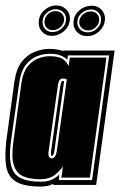

<svg xmlns="http://www.w3.org/2000/svg" viewBox="-27 -681 442 707"><path d="M122 6Q63 6 33 -11.5Q3 -29 -4 -67.5Q-11 -106 -3 -168L26 -380Q33 -428 53.5 -454Q74 -480 101.5 -490.5Q129 -501 156 -501Q171 -501 184 -498.5Q197 -496 206 -493V-495H395L327 0H169V-4Q150 6 122 6ZM122 -12Q148 -12 164 -19.5Q180 -27 191 -38L190 -18H312L375 -477H223L221 -461Q212 -470 196.5 -476.5Q181 -483 156 -483Q133 -483 109.5 -474Q86 -465 68 -442Q50 -419 44 -377L14 -165Q2 -82 24 -47Q46 -12 122 -12ZM122 -21Q83 -21 58 -32Q33 -43 23.5 -74Q14 -105 23 -165L52 -376Q58 -415 74.5 -436Q91 -457 113 -465.5Q135 -474 156 -474Q191 -474 205.5 -462.5Q220 -451 226 -438L230 -469H365L304 -27H199L205 -69Q196 -54 175.5 -37.5Q155 -21 122 -21ZM163 -98Q178 -98 182 -124L219 -389Q212 -392 204 -392Q198 -392 193 -386.5Q188 -381 186 -365L152 -124Q150 -109 153.5 -103.5Q157 -98 163 -98ZM164 -107Q162 -107 161 -110.5Q160 -114 161 -124L195 -364Q198 -383 204 -383Q207 -383 209 -382L173 -124Q170 -107 164 -107ZM164 -549Q141 -549 127 -565.5Q113 -582 116 -606Q119 -629 138 -645Q157 -661 180 -661Q203 -661 218 -645Q233 -629 230 -606Q227 -582 207.5 -565.5Q188 -549 164 -549ZM295 -548Q270 -548 255.5 -564.5Q241 -581 244 -604Q247 -628 266.5 -644Q286 -660 311 -660Q334 -660 348 -643.5Q362 -627 359 -604Q356 -581 337 -564.5Q318 -548 295 -548ZM166 -563Q185 -563 199.5 -575.5Q214 -588 216 -606Q218 -623 207 -635Q196 -647 178 -647Q161 -647 146.5 -635Q132 -623 130 -606Q128 -588 138 -575.5Q148 -563 166 -563ZM297 -562Q314 -562 328.5 -574.5Q343 -587 345 -604Q347 -621 336.5 -633.5Q326 -646 309 -646Q290 -646 275 -634Q260 -622 258 -604Q256 -586 267 -574Q278 -562 297 -562ZM167 -570Q152 -570 143.5 -580.5Q135 -591 137 -606Q139 -619 150 -629.5Q161 -640 177 -640Q193 -640 202 -629.5Q211 -619 209 -606Q207 -591 195 -580.5Q183 -570 167 -570ZM298 -569Q282 -569 272.5 -579.5Q263 -590 265 -604Q267 -618 279 -628.5Q291 -639 308 -639Q323 -639 331.5 -628.5Q340 -618 338 -604Q336 -590 324 -579.5Q312 -569 298 -569Z"/></svg>

Font: Alumni Sans Collegiate One SC
Style: Italic
Weight: 400
Italic angle: -8°
Designer: Robert E. Leuschke
Foundry: Robert E. Leuschke
Version: Version 1.100